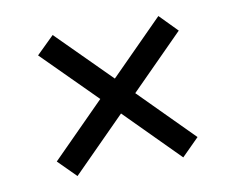

<svg xmlns="http://www.w3.org/2000/svg" viewBox="-54 -632 674 547"><g transform="rotate(-10 282.5 -358.5)"><path d="M129 -154 78 -205 231 -359 78 -512 129 -562 282 -409 435 -563 485 -512 332 -358 485 -204 435 -154 282 -308Z"/></g></svg>

Font: Noto Serif
Style: Bold
Weight: 700
Designer: Monotype Design Team
Foundry: Monotype Imaging Inc.
Version: Version 2.014